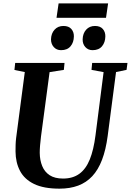

<svg xmlns="http://www.w3.org/2000/svg" viewBox="-20 -1120 784 1150"><path d="M675 -688.5 625 -306Q614 -222.5 591 -162.5Q568 -102.5 532.5 -64.5Q497 -26.5 448 -8.2Q399 10 336.5 10Q242 10 184.2 -18Q126.5 -46 100 -96.2Q73.5 -146.5 73 -212.5Q73 -231.5 73.5 -251.5Q74 -271.5 76.5 -292.5L128.5 -688.5L66.5 -701L71 -743H366.5L362.5 -701.5L277 -688L225.5 -302Q222 -274 220 -249.2Q218 -224.5 218 -204.5Q218.5 -160.5 232.8 -125.5Q247 -90.5 277.5 -70.5Q308 -50.5 357.5 -50.5Q416 -50.5 455.2 -79Q494.5 -107.5 517.8 -165Q541 -222.5 552 -309.5L600.5 -688L528 -701.5L532 -743H743.5L738 -701.5ZM345.5 -819.5Q319 -819.5 302.2 -838Q285.5 -856.5 285.5 -884.5Q286.5 -920 306.8 -942.2Q327 -964.5 360 -964.5Q391.5 -964.5 407.2 -946.5Q423 -928.5 422.5 -902Q422 -866 402.5 -842.8Q383 -819.5 345.5 -819.5ZM534.5 -819.5Q508 -819.5 491.2 -838Q474.5 -856.5 475 -884.5Q476 -920 496 -942.2Q516 -964.5 549 -964.5Q580 -964.5 595.8 -946.5Q611.5 -928.5 611 -902Q610.5 -866 591 -842.8Q571.5 -819.5 534.5 -819.5ZM331 -1099.5H627.5L615 -1013.5H318.5Z"/></svg>

Font: Merriweather 48pt
Style: Bold Italic
Weight: 700
Italic angle: -7.8°
Version: Version 2.101